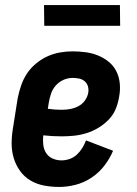

<svg xmlns="http://www.w3.org/2000/svg" viewBox="-20 -731 540 759"><path d="M214 8Q183 8 154 2.5Q125 -3 100.5 -17.5Q76 -32 59.5 -55Q43 -78 34.5 -105.5Q26 -133 26 -163Q26 -193 31 -223L50 -343Q55 -368 63.5 -393Q72 -418 86.5 -440Q101 -462 122 -479.5Q143 -497 167 -508Q191 -519 216.5 -523.5Q242 -528 267 -528Q293 -528 319 -524.5Q345 -521 368 -511.5Q391 -502 410 -486.5Q429 -471 440 -449Q451 -427 453.5 -401Q456 -375 451 -349Q447 -324 437.5 -300.5Q428 -277 409.5 -258Q391 -239 368.5 -225.5Q346 -212 321.5 -204.5Q297 -197 272.5 -194.5Q248 -192 224 -192Q205 -192 187.5 -193Q170 -194 151 -196Q149 -178 151 -159.5Q153 -141 162 -126.5Q171 -112 187.5 -104.5Q204 -97 223 -97Q239 -97 255 -102.5Q271 -108 283.5 -119.5Q296 -131 305 -145.5Q314 -160 320 -176L427 -135Q414 -104 392.5 -76Q371 -48 341.5 -28.5Q312 -9 279 -0.5Q246 8 214 8ZM224 -297Q241 -297 257.5 -300Q274 -303 289.5 -311Q305 -319 315.5 -333.5Q326 -348 329 -365Q331 -378 327.5 -390Q324 -402 314.5 -410Q305 -418 292.5 -420.5Q280 -423 267 -423Q249 -423 231.5 -415.5Q214 -408 201 -393.5Q188 -379 182 -361.5Q176 -344 173 -326L169 -301Q182 -299 196 -298Q210 -297 224 -297ZM155 -629 154 -711H454L455 -629Z"/></svg>

Font: Iosevka Extrabold
Style: Italic
Weight: 800
Italic angle: -9°
Monospace: yes
Designer: Belleve Invis
Foundry: Belleve Invis
Version: Version 32.5.0; ttfautohint (v1.8.4)